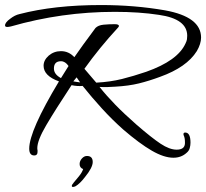

<svg xmlns="http://www.w3.org/2000/svg" viewBox="-30 -550 818 762"><path d="M658 76Q621 76 572.5 48Q524 20 459 -36Q415 -75 374 -120Q333 -165 298 -209Q277 -207 254 -212Q190 -115 154 -54Q118 7 118 38Q118 43 119 46V53Q119 67 106 67Q86 67 86 40Q86 -31 204 -227Q143 -249 143 -289Q143 -311 163 -329Q184 -347 212 -347Q243 -347 265 -323Q279 -343 300 -372.5Q321 -402 349 -439Q360 -450 381 -452Q402 -454 425 -454Q442 -454 442 -447Q442 -444 438 -440Q365 -361 305 -277L352 -222Q408 -225 454 -236.5Q500 -248 550 -265Q675 -309 706 -377Q711 -387 712 -394Q713 -401 713 -408Q713 -475 601 -491Q523 -503 426 -503Q320 -503 217 -488.5Q114 -474 13 -445Q8 -444 4.5 -443.5Q1 -443 -1 -443Q-10 -443 -10 -449Q-10 -461 11 -476Q29 -490 47 -494Q185 -530 371 -530Q504 -530 625 -509Q768 -483 768 -401Q768 -376 751 -347Q711 -283 605 -245Q562 -229 521.5 -219Q481 -209 427 -206Q412 -205 396.5 -204.5Q381 -204 365 -205Q392 -171 427 -135Q462 -99 512 -55Q572 -3 607.5 20.5Q643 44 671 44Q703 44 704 19V14Q704 -3 699 -13Q699 -15 698.5 -15.5Q698 -16 698 -17Q698 -24 705 -24Q726 -24 726 16Q726 27 723 38Q720 49 710 57Q689 76 658 76ZM212 -240 242 -288Q229 -307 212 -307Q184 -307 184 -278Q184 -255 212 -240ZM288 -223 274 -243 261 -227Q266 -226 273.5 -225Q281 -224 288 -223ZM260 192Q255 192 255 188Q255 183 261 177Q261 176 262.5 174.5Q264 173 263 174Q270 166 283 150Q296 134 300 121Q286 116 286 101Q286 89 295 79Q304 69 315 69Q338 69 338 93Q338 115 307 153Q287 179 270 189Q268 190 265 191Q262 192 260 192Z"/></svg>

Font: Corinthia
Style: Bold
Weight: 700
Designer: Robert E. Leuschke
Foundry: Robert E. Leuschke
Version: Version 1.013; ttfautohint (v1.8.3)